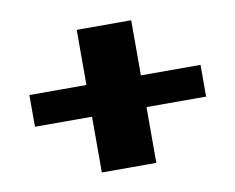

<svg xmlns="http://www.w3.org/2000/svg" viewBox="-57 -482 723 590"><g transform="rotate(-10 304.5 -186.5)"><path d="M216 36V-138H38V-237H216V-409H386V-237H572V-138H386V36Z"/></g></svg>

Font: Genos ExtraBold
Style: Regular
Weight: 800
Designer: Robert E. Leuschke
Foundry: Robert E. Leuschke
Version: Version 1.010